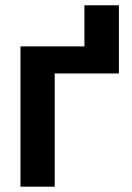

<svg xmlns="http://www.w3.org/2000/svg" viewBox="-20 -703 498 723"><path d="M427.7 -683.1V-426.3H297.9V-683.1ZM411.1 -528.3V-426.3H186V0H57.1V-528.3Z"/></svg>

Font: Roboto SemiBold
Style: Regular
Weight: 600
Designer: Christian Robertson
Foundry: Google
Version: Version 3.009; 2024